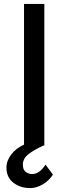

<svg xmlns="http://www.w3.org/2000/svg" viewBox="-20 -745 315 983"><path d="M135 218Q84 218 48.5 190.5Q13 163 13 113Q13 78 37.5 46Q62 14 102 -4L185 -6L203 0Q154 22 125.5 44.5Q97 67 97 98Q97 124 111.5 135Q126 146 145 146Q182 146 213 98L251 149Q232 179 199.5 198.5Q167 218 135 218ZM103 -725H207V0H103Z"/></svg>

Font: Reem Kufi
Style: Regular
Weight: 400
Designer: Khaled Hosny
Version: Version 1.6